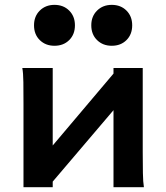

<svg xmlns="http://www.w3.org/2000/svg" viewBox="-20 -782 694 802"><path d="M454.1 -474.6 532.2 -413.6 200.2 -23.4 123 -83ZM73.2 -498H200.2V0H78.1V-349.1Q78.1 -399.9 77.6 -438.7Q77.1 -477.5 73.2 -498ZM581.1 0H454.1V-498H576.2V-148.9Q576.2 -98.6 576.9 -59.6Q577.6 -20.5 581.1 0ZM361.3 -676.3Q361.3 -713.9 385.5 -737.8Q409.7 -761.7 446.8 -761.7Q484.4 -761.7 508.3 -737.8Q532.2 -713.9 532.2 -676.3Q532.2 -638.2 508.3 -614.5Q484.4 -590.8 446.8 -590.8Q409.7 -590.8 385.5 -614.5Q361.3 -638.2 361.3 -676.3ZM122.1 -676.3Q122.1 -713.9 146.2 -737.8Q170.4 -761.7 207.5 -761.7Q245.1 -761.7 269 -737.8Q293 -713.9 293 -676.3Q293 -638.2 269 -614.5Q245.1 -590.8 207.5 -590.8Q170.4 -590.8 146.2 -614.5Q122.1 -638.2 122.1 -676.3Z"/></svg>

Font: Andika
Style: Bold
Weight: 700
Designer: Victor Gaultney, Annie Olsen, Julie Remington, Don Collingsworth, Eric Hays, Becca Hirsbrunner
Foundry: SIL International
Version: Version 6.101